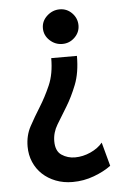

<svg xmlns="http://www.w3.org/2000/svg" viewBox="-51 -514 504 774"><g transform="rotate(-5 200.5 -127.0)"><path d="M368 170Q340 191 298.5 206.5Q257 222 212 222Q175 222 144 210Q113 198 90.5 177Q68 156 55.5 127Q43 98 43 64Q43 19 62.5 -17Q82 -53 105.5 -90.5Q129 -128 149 -173.5Q169 -219 169 -283H273Q273 -215 254 -167Q235 -119 212.5 -82.5Q190 -46 171 -14.5Q152 17 152 52Q152 92 176 108Q200 124 230 124Q262 124 293 110Q324 96 342 74ZM290 -405Q290 -377 269 -356.5Q248 -336 219 -336Q190 -336 168 -356.5Q146 -377 146 -406Q146 -435 168.5 -455.5Q191 -476 220 -476Q249 -476 269.5 -455Q290 -434 290 -405Z"/></g></svg>

Font: Quattrocento Sans
Style: Bold
Weight: 700
Designer: Pablo Impallari
Foundry: Pablo Impallari, Igino Marini, Brenda Gallo
Version: Version 2.000